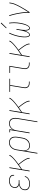

<svg xmlns="http://www.w3.org/2000/svg" viewBox="1999 -2796 1002 5040"><g transform="rotate(-90 2500.0 -276.0)"><path d="M193 8Q170 8 147.5 5Q125 2 105 -6Q85 -14 68 -27.5Q51 -41 40.5 -59.5Q30 -78 28 -100.5Q26 -123 29 -146Q33 -170 45 -193.5Q57 -217 77 -234Q97 -251 121 -261Q145 -271 170 -277Q149 -283 131 -295Q113 -307 102 -325.5Q91 -344 88 -366.5Q85 -389 89 -412Q93 -431 101.5 -450.5Q110 -470 124.5 -485.5Q139 -501 158 -511.5Q177 -522 196.5 -528Q216 -534 236.5 -536Q257 -538 276 -538Q296 -538 315.5 -536Q335 -534 353 -528Q371 -522 387 -512Q403 -502 413.5 -487Q424 -472 428 -453Q432 -434 429 -414Q429 -412 428.5 -410.5Q428 -409 428 -407H408Q409 -408 409 -410Q409 -412 410 -413Q412 -430 408.5 -446.5Q405 -463 395.5 -476Q386 -489 372.5 -497.5Q359 -506 343 -511Q327 -516 310.5 -518Q294 -520 276 -520Q259 -520 241 -518Q223 -516 205.5 -511Q188 -506 171 -497Q154 -488 140.5 -474.5Q127 -461 119 -443.5Q111 -426 108 -409Q105 -390 107 -372Q109 -354 117.5 -338.5Q126 -323 139.5 -312.5Q153 -302 169.5 -295.5Q186 -289 204 -287Q222 -285 241 -285H293L290 -267H238Q218 -267 198 -265Q178 -263 158 -257Q138 -251 119 -241.5Q100 -232 84.5 -217Q69 -202 60.5 -183Q52 -164 49 -144Q45 -124 47.5 -104Q50 -84 59 -68Q68 -52 83 -40.5Q98 -29 116 -22Q134 -15 153.5 -12.5Q173 -10 193 -10Q222 -10 250.5 -15Q279 -20 306 -33.5Q333 -47 352.5 -71.5Q372 -96 378 -125H397Q391 -92 370 -64.5Q349 -37 319.5 -20.5Q290 -4 257.5 2Q225 8 193 8Z M521 0 609 -530H629L578 -223Q592 -232 606 -241.5Q620 -251 634 -260.5Q648 -270 662 -279.5Q676 -289 690 -298.5Q704 -308 717.5 -318Q731 -328 744.5 -338.5Q758 -349 771.5 -359.5Q785 -370 798 -380.5Q811 -391 824 -402.5Q837 -414 849.5 -425Q862 -436 874 -448.5Q886 -461 897 -473.5Q908 -486 918 -500Q928 -514 931 -530H954Q951 -514 941 -499.5Q931 -485 920 -472Q909 -459 897 -446.5Q885 -434 872.5 -422.5Q860 -411 847 -399.5Q834 -388 820.5 -377Q807 -366 793.5 -355Q780 -344 766.5 -333.5Q753 -323 739 -312.5Q725 -302 711 -292Q722 -279 732.5 -266Q743 -253 753.5 -240Q764 -227 774 -213.5Q784 -200 794 -186Q804 -172 813.5 -158Q823 -144 831.5 -129.5Q840 -115 848 -99.5Q856 -84 862.5 -68.5Q869 -53 873 -35.5Q877 -18 874 0H855Q857 -17 853 -34Q849 -51 843 -66Q837 -81 829 -96Q821 -111 812.5 -125Q804 -139 795 -152.5Q786 -166 776.5 -179Q767 -192 757.5 -205Q748 -218 738 -231Q728 -244 717.5 -256.5Q707 -269 697 -282Q666 -260 635.5 -239.5Q605 -219 574 -199L541 0Z M987 205 1078 -343Q1082 -368 1089.5 -392.5Q1097 -417 1110 -439.5Q1123 -462 1141.5 -481.5Q1160 -501 1182.5 -514.5Q1205 -528 1230.5 -533Q1256 -538 1281 -538Q1307 -538 1333 -531.5Q1359 -525 1378.5 -509.5Q1398 -494 1410.5 -471.5Q1423 -449 1428 -423.5Q1433 -398 1432 -371Q1431 -344 1427 -317L1405 -187Q1401 -162 1393.5 -137.5Q1386 -113 1372.5 -90Q1359 -67 1339.5 -47.5Q1320 -28 1296.5 -15.5Q1273 -3 1248 2.5Q1223 8 1198 8Q1170 8 1145 0.5Q1120 -7 1102 -24.5Q1084 -42 1073.5 -65.5Q1063 -89 1060 -115L1007 205ZM1197 -10Q1220 -10 1243 -15Q1266 -20 1287.5 -32Q1309 -44 1326.5 -62Q1344 -80 1356 -101Q1368 -122 1375 -144.5Q1382 -167 1386 -190L1408 -320Q1412 -344 1413 -368Q1414 -392 1409.5 -415Q1405 -438 1394.5 -458.5Q1384 -479 1367 -493Q1350 -507 1327 -513.5Q1304 -520 1280 -520Q1258 -520 1235 -515Q1212 -510 1191 -497.5Q1170 -485 1153.5 -467Q1137 -449 1125.5 -428Q1114 -407 1107.5 -385Q1101 -363 1097 -340L1076 -211Q1072 -188 1070.5 -164Q1069 -140 1073 -117Q1077 -94 1086 -73.5Q1095 -53 1111.5 -38Q1128 -23 1150.5 -16.5Q1173 -10 1197 -10Z M1813 205 1900 -320Q1903 -343 1904.5 -367Q1906 -391 1902.5 -413.5Q1899 -436 1889.5 -456.5Q1880 -477 1863.5 -492Q1847 -507 1825 -513.5Q1803 -520 1779 -520Q1757 -520 1734 -515Q1711 -510 1690.5 -497.5Q1670 -485 1653.5 -467Q1637 -449 1625.5 -428.5Q1614 -408 1607.5 -386Q1601 -364 1597 -341L1541 0H1521L1606 -512H1547V-530H1629L1612 -432Q1624 -455 1642 -476Q1660 -497 1682.5 -511.5Q1705 -526 1730.5 -532Q1756 -538 1781 -538Q1807 -538 1832 -531Q1857 -524 1876 -508Q1895 -492 1906 -469Q1917 -446 1921.5 -421Q1926 -396 1924.5 -369.5Q1923 -343 1919 -317L1832 205Z M2021 0 2109 -530H2129L2078 -223Q2092 -232 2106 -241.5Q2120 -251 2134 -260.5Q2148 -270 2162 -279.5Q2176 -289 2190 -298.5Q2204 -308 2217.5 -318Q2231 -328 2244.5 -338.5Q2258 -349 2271.5 -359.5Q2285 -370 2298 -380.5Q2311 -391 2324 -402.5Q2337 -414 2349.5 -425Q2362 -436 2374 -448.5Q2386 -461 2397 -473.5Q2408 -486 2418 -500Q2428 -514 2431 -530H2454Q2451 -514 2441 -499.5Q2431 -485 2420 -472Q2409 -459 2397 -446.5Q2385 -434 2372.5 -422.5Q2360 -411 2347 -399.5Q2334 -388 2320.5 -377Q2307 -366 2293.5 -355Q2280 -344 2266.5 -333.5Q2253 -323 2239 -312.5Q2225 -302 2211 -292Q2222 -279 2232.5 -266Q2243 -253 2253.5 -240Q2264 -227 2274 -213.5Q2284 -200 2294 -186Q2304 -172 2313.5 -158Q2323 -144 2331.5 -129.5Q2340 -115 2348 -99.5Q2356 -84 2362.5 -68.5Q2369 -53 2373 -35.5Q2377 -18 2374 0H2355Q2357 -17 2353 -34Q2349 -51 2343 -66Q2337 -81 2329 -96Q2321 -111 2312.5 -125Q2304 -139 2295 -152.5Q2286 -166 2276.5 -179Q2267 -192 2257.5 -205Q2248 -218 2238 -231Q2228 -244 2217.5 -256.5Q2207 -269 2197 -282Q2166 -260 2135.5 -239.5Q2105 -219 2074 -199L2041 0Z M2840 0Q2819 0 2799 -3.5Q2779 -7 2761.5 -16.5Q2744 -26 2731.5 -41Q2719 -56 2712.5 -75Q2706 -94 2706 -114.5Q2706 -135 2710 -156L2769 -512H2606L2609 -530H2954L2951 -512H2788L2729 -153Q2726 -135 2726 -117Q2726 -99 2731 -83Q2736 -67 2747 -53.5Q2758 -40 2772.5 -32Q2787 -24 2804.5 -21Q2822 -18 2840 -18H2880V0Z M3340 0Q3319 0 3299 -3.5Q3279 -7 3261.5 -16.5Q3244 -26 3231.5 -41Q3219 -56 3212.5 -75Q3206 -94 3206 -114.5Q3206 -135 3210 -156L3269 -512H3105V-530H3291L3229 -153Q3226 -135 3226 -117Q3226 -99 3231 -83Q3236 -67 3247 -53.5Q3258 -40 3272.5 -32Q3287 -24 3304.5 -21Q3322 -18 3340 -18H3380V0Z M3521 0 3609 -530H3629L3578 -223Q3592 -232 3606 -241.5Q3620 -251 3634 -260.5Q3648 -270 3662 -279.5Q3676 -289 3690 -298.5Q3704 -308 3717.5 -318Q3731 -328 3744.5 -338.5Q3758 -349 3771.5 -359.5Q3785 -370 3798 -380.5Q3811 -391 3824 -402.5Q3837 -414 3849.5 -425Q3862 -436 3874 -448.5Q3886 -461 3897 -473.5Q3908 -486 3918 -500Q3928 -514 3931 -530H3954Q3951 -514 3941 -499.5Q3931 -485 3920 -472Q3909 -459 3897 -446.5Q3885 -434 3872.5 -422.5Q3860 -411 3847 -399.5Q3834 -388 3820.5 -377Q3807 -366 3793.5 -355Q3780 -344 3766.5 -333.5Q3753 -323 3739 -312.5Q3725 -302 3711 -292Q3722 -279 3732.5 -266Q3743 -253 3753.5 -240Q3764 -227 3774 -213.5Q3784 -200 3794 -186Q3804 -172 3813.5 -158Q3823 -144 3831.5 -129.5Q3840 -115 3848 -99.5Q3856 -84 3862.5 -68.5Q3869 -53 3873 -35.5Q3877 -18 3874 0H3855Q3857 -17 3853 -34Q3849 -51 3843 -66Q3837 -81 3829 -96Q3821 -111 3812.5 -125Q3804 -139 3795 -152.5Q3786 -166 3776.5 -179Q3767 -192 3757.5 -205Q3748 -218 3738 -231Q3728 -244 3717.5 -256.5Q3707 -269 3697 -282Q3666 -260 3635.5 -239.5Q3605 -219 3574 -199L3541 0Z M4280 8Q4265 8 4253 -0.5Q4241 -9 4234.5 -21.5Q4228 -34 4224.5 -48.5Q4221 -63 4219 -77.5Q4217 -92 4216.5 -107Q4216 -122 4216 -137Q4212 -122 4206.5 -107Q4201 -92 4194 -77.5Q4187 -63 4179 -49Q4171 -35 4160.5 -22Q4150 -9 4135.5 -0.5Q4121 8 4105 8Q4091 8 4079 0Q4067 -8 4060.5 -20.5Q4054 -33 4050 -47Q4046 -61 4044 -75Q4042 -89 4041.5 -104Q4041 -119 4041 -133.5Q4041 -148 4042 -163Q4043 -178 4044 -193Q4045 -208 4047 -223Q4049 -238 4052 -253Q4064 -325 4087 -397.5Q4110 -470 4142 -538L4160 -530Q4128 -464 4105.5 -392.5Q4083 -321 4071 -250Q4069 -237 4067 -223.5Q4065 -210 4063.5 -196.5Q4062 -183 4061 -169.5Q4060 -156 4059.5 -142.5Q4059 -129 4059.5 -116Q4060 -103 4061 -90Q4062 -77 4064.5 -64Q4067 -51 4071.5 -39.5Q4076 -28 4085.5 -19Q4095 -10 4109 -10Q4123 -10 4135.5 -20Q4148 -30 4157 -42.5Q4166 -55 4172.5 -68.5Q4179 -82 4184.5 -96Q4190 -110 4194.5 -124Q4199 -138 4203 -152Q4207 -166 4210.5 -180Q4214 -194 4217 -208Q4220 -222 4222.5 -236.5Q4225 -251 4228 -265L4241 -345H4261L4247 -265Q4245 -251 4243 -237Q4241 -223 4239 -208.5Q4237 -194 4236 -180Q4235 -166 4234.5 -151.5Q4234 -137 4234 -123Q4234 -109 4235 -95.5Q4236 -82 4238 -68.5Q4240 -55 4244.5 -42.5Q4249 -30 4258.5 -20Q4268 -10 4283 -10Q4297 -10 4309 -19.5Q4321 -29 4329.5 -41Q4338 -53 4344.5 -66Q4351 -79 4356.5 -92Q4362 -105 4366.5 -118.5Q4371 -132 4375 -145.5Q4379 -159 4382.5 -173Q4386 -187 4389 -200.5Q4392 -214 4395 -227.5Q4398 -241 4400 -255Q4412 -326 4413 -396Q4414 -466 4404 -536L4423 -538Q4433 -467 4432 -396Q4431 -325 4419 -253Q4416 -234 4412 -215Q4408 -196 4403.5 -177.5Q4399 -159 4393.5 -140.5Q4388 -122 4380.5 -104Q4373 -86 4364.5 -68Q4356 -50 4344 -33.5Q4332 -17 4315.5 -4.5Q4299 8 4280 8ZM4291 -604 4278 -616 4410 -757 4426 -743Z M4681 0Q4687 -34 4685.5 -69Q4684 -104 4681 -138Q4678 -172 4673.5 -205.5Q4669 -239 4663 -272.5Q4657 -306 4650.5 -339Q4644 -372 4636 -404.5Q4628 -437 4619 -469Q4610 -501 4600 -532L4618 -538Q4631 -499 4642 -458.5Q4653 -418 4662 -377Q4671 -336 4678.5 -294.5Q4686 -253 4692 -211Q4698 -169 4702 -126.5Q4706 -84 4704 -40Q4727 -75 4749 -110Q4771 -145 4792.5 -180.5Q4814 -216 4834 -252.5Q4854 -289 4871.5 -325.5Q4889 -362 4904 -400Q4919 -438 4926 -477L4934 -530H4954L4945 -477Q4938 -434 4921.5 -393Q4905 -352 4885 -311.5Q4865 -271 4843 -231.5Q4821 -192 4797.5 -153.5Q4774 -115 4750 -76.5Q4726 -38 4700 0Z"/></g></svg>

Font: Iosevka Curly Slab ThObl
Style: Regular
Weight: 100
Italic angle: -9°
Monospace: yes
Designer: Belleve Invis
Foundry: Belleve Invis
Version: Version 11.0.0; ttfautohint (v1.8.3)